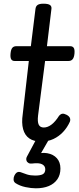

<svg xmlns="http://www.w3.org/2000/svg" viewBox="-20 -750 427 1039"><path d="M203 16Q163 16 138.5 -1Q114 -18 105 -51.5Q96 -85 103 -132L136 -420H59Q46 -420 40.5 -429.5Q35 -439 37 -460Q39 -482 46.5 -491Q54 -500 68 -500H147L172 -702Q174 -717 184 -723.5Q194 -730 215 -730Q241 -730 251 -722.5Q261 -715 258 -699L234 -500H360Q373 -500 379 -491Q385 -482 383 -460Q381 -439 373 -429.5Q365 -420 351 -420H224L186 -125Q182 -91 189.5 -75.5Q197 -60 217 -60Q238 -60 259 -76Q280 -92 300 -124Q308 -133 317 -134.5Q326 -136 340 -129Q355 -121 358.5 -111Q362 -101 358 -91Q344 -60 321.5 -36Q299 -12 269.5 2Q240 16 203 16ZM174 269Q149 269 118 262.5Q87 256 64 241Q54 234 53.5 222Q53 210 58 200Q65 186 74 182Q83 178 95 183Q107 188 126 194Q145 200 170 200Q199 200 212 192.5Q225 185 225 166Q225 148 208 139Q191 130 153 135Q142 136 137 133.5Q132 131 126 125Q122 118 122 111Q122 104 126 97L185 -13H255L187 105L158 89Q202 73 235.5 79Q269 85 288 106.5Q307 128 307 162Q307 196 290.5 220Q274 244 244.5 256.5Q215 269 174 269Z"/></svg>

Font: Playwrite GB S
Style: Italic
Weight: 400
Italic angle: -7°
Designer: Veronika Burian, José Scaglione
Foundry: TypeTogether
Version: Version 1.000